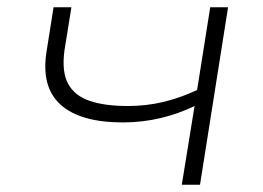

<svg xmlns="http://www.w3.org/2000/svg" viewBox="-20 -507 721 527"><path d="M479 0 514 -216Q471 -195 421 -183Q371 -171 317 -171Q200 -171 146 -220Q92 -269 108 -367L127 -487H176L157 -369Q149 -310 167 -277Q185 -244 226.5 -230Q268 -216 331 -216Q381 -216 427.5 -227Q474 -238 521 -260L557 -487H606L529 0Z"/></svg>

Font: Nunito Sans 10pt Expanded ExtraLight
Style: Italic
Weight: 250
Width: 7
Italic angle: -9°
Designer: Vernon Adams
Foundry: Vernon Adams
Version: Version 3.101;gftools[0.9.27]